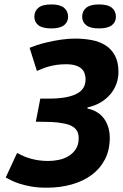

<svg xmlns="http://www.w3.org/2000/svg" viewBox="-20 -851 565 884"><path d="M145 -290.5 165.5 -397H207.5Q287.1 -397 330.6 -418Q374 -439 374 -485.4Q374 -500 369.6 -512.9Q365.2 -525.9 354.7 -535.2Q344.2 -544.4 326.9 -549.8Q309.6 -555.2 283.7 -555.2Q261.2 -555.2 242.2 -552.5Q223.1 -549.8 206.8 -545.4Q190.4 -541 176.5 -535.4Q162.6 -529.8 149.9 -524.4L116.2 -630.9Q127.4 -635.7 149.4 -643.1Q171.4 -650.4 200 -657Q228.5 -663.6 261.5 -668.5Q294.4 -673.3 327.6 -673.3Q366.2 -673.3 402.1 -666.5Q438 -659.7 465.3 -642.6Q492.7 -625.5 509 -595.5Q525.4 -565.4 525.4 -519.5Q525.4 -492.2 516.4 -466.3Q507.3 -440.4 489.5 -418.7Q471.7 -397 445.1 -380.6Q418.5 -364.3 383.3 -356.4L382.3 -351.1Q404.3 -347.2 423.3 -336.4Q442.4 -325.7 456.1 -308.6Q469.7 -291.5 477.5 -268.1Q485.4 -244.6 485.4 -216.3Q485.4 -159.7 462.9 -116.7Q440.4 -73.7 401.1 -44.9Q361.8 -16.1 309.1 -1.5Q256.3 13.2 195.8 13.2Q154.8 13.2 123.5 7.6Q92.3 2 69.1 -5.6Q45.9 -13.2 30.5 -21.2Q15.1 -29.3 6.3 -33.7L58.6 -146.5Q74.7 -138.2 90.6 -131.3Q106.4 -124.5 124 -119.9Q141.6 -115.2 160.9 -112.5Q180.2 -109.9 203.1 -109.9Q227.1 -109.9 252 -115.2Q276.9 -120.6 296.9 -133.1Q316.9 -145.5 329.6 -165.5Q342.3 -185.5 342.3 -214.8Q342.3 -226.6 339.4 -237.1Q336.4 -247.6 329.1 -256.1Q321.8 -264.6 309.6 -271.2Q297.4 -277.8 278.3 -281.7Q247.6 -288.1 219 -289.3Q190.4 -290.5 159.7 -290.5ZM138.2 -773.9Q138.2 -799.8 156.7 -815.2Q175.3 -830.6 216.8 -830.6Q256.3 -830.6 274.9 -815.2Q293.5 -799.8 293.5 -773.9Q293.5 -749.5 274.9 -734.9Q256.3 -720.2 216.8 -720.2Q175.3 -720.2 156.7 -734.9Q138.2 -749.5 138.2 -773.9ZM358.4 -773.9Q358.4 -799.8 377 -815.2Q395.5 -830.6 435.1 -830.6Q476.6 -830.6 495.1 -815.2Q513.7 -799.8 513.7 -773.9Q513.7 -749.5 495.1 -734.9Q476.6 -720.2 435.1 -720.2Q395.5 -720.2 377 -734.9Q358.4 -749.5 358.4 -773.9Z"/></svg>

Font: PT Astra Sans
Style: Bold Italic
Weight: 700
Italic angle: -16°
Designer: A.Korolkova, I. Chaeva
Foundry: ParaType Ltd
Version: Version 1.002W